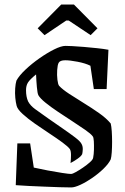

<svg xmlns="http://www.w3.org/2000/svg" viewBox="-20 -812 546 841"><path d="M49 -1 56 -184H112L128 -78Q154 -72 188.5 -65.5Q223 -59 252.5 -54.5Q282 -50 292 -50Q297 -50 311.5 -58Q326 -66 343 -77.5Q360 -89 373.5 -101Q387 -113 388 -121Q391 -136 391.5 -156Q392 -176 391 -193.5Q390 -211 386 -215Q378 -226 353.5 -243Q329 -260 297.5 -280.5Q266 -301 234.5 -322Q203 -343 179.5 -362Q156 -381 148 -395Q144 -403 141.5 -430.5Q139 -458 138 -486Q111 -464 102.5 -450.5Q94 -437 94 -417Q94 -388 103 -368Q113 -349 134 -334Q155 -319 190 -294Q220 -273 252 -251Q284 -229 308.5 -210.5Q333 -192 338 -180Q343 -170 342.5 -157.5Q342 -145 340 -137Q336 -128 319.5 -116.5Q303 -105 289 -98Q291 -115 291 -133Q291 -151 286 -159Q278 -170 253.5 -188Q229 -206 197 -227Q165 -248 133.5 -270Q102 -292 79.5 -312.5Q57 -333 53 -348Q49 -363 47 -383.5Q45 -404 46.5 -425Q48 -446 52 -459Q64 -481 91.5 -507Q119 -533 152.5 -556.5Q186 -580 217 -595.5Q248 -611 267 -611Q275 -611 297 -610Q319 -609 347.5 -606.5Q376 -604 405 -601Q434 -598 455 -594L447 -422H391L376 -524Q354 -535 320 -541.5Q286 -548 266 -548Q243 -548 237 -537Q232 -528 230.5 -505.5Q229 -483 231.5 -462.5Q234 -442 239 -436Q254 -420 283 -401Q312 -382 347 -360.5Q382 -339 414 -316.5Q446 -294 465 -271Q468 -259 469.5 -237Q471 -215 471 -190.5Q471 -166 469.5 -145Q468 -124 465 -114Q456 -95 434 -73.5Q412 -52 384.5 -33Q357 -14 332 -2.5Q307 9 292 9Q273 9 241.5 8Q210 7 174 5.5Q138 4 105 2.5Q72 1 49 -1ZM175 -658 145 -688 248 -792H304L407 -688L377 -658L281 -722H270Z"/></svg>

Font: Grenze Gotisch
Style: Regular
Weight: 400
Designer: Renata Polastri
Foundry: Omnibus-Type
Version: Version 1.001